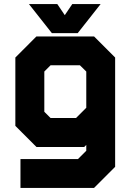

<svg xmlns="http://www.w3.org/2000/svg" viewBox="-20 -718 645 938"><path d="M80 200V59H361L401.5 18.5V-10L391.5 0H158L55 -103V-437L158 -540H439.5L542.5 -437V97L439.5 200ZM143 130H397.5L474.5 47V-399L405.5 -470H192L124 -402V-148L200.5 -71H373.5L474.5 -167V47L397.5 130H143ZM200.5 -71 124 -148V-402L192 -470H405.5L474.5 -399V-167L373.5 -71ZM227 -141.5H351.5L401.5 -191.5V-368.5L370.5 -399H227L196.5 -368.5V-172ZM233.5 -556 121.5 -698H260L296.5 -644L333 -698H471.5L359.5 -556ZM267 -595H324L366.5 -653L324 -595H267L224.5 -653Z"/></svg>

Font: Tourney Thin Black
Style: Regular
Weight: 900
Version: Version 1.015